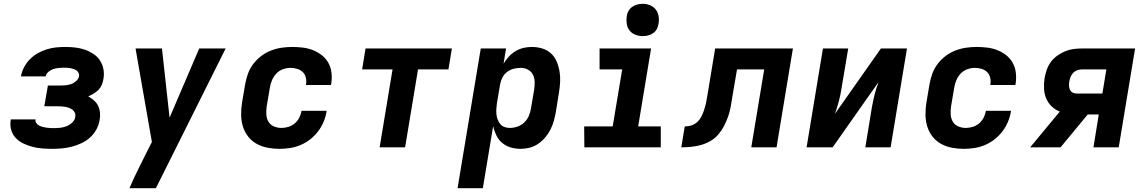

<svg xmlns="http://www.w3.org/2000/svg" viewBox="-20 -775 6040 1010"><path d="M256 8Q229 8 203 6Q177 4 152 -2.5Q127 -9 104.5 -19.5Q82 -30 64.5 -47.5Q47 -65 39.5 -89.5Q32 -114 36 -141L37 -147H167V-146Q165 -136 171 -127.5Q177 -119 185.5 -114.5Q194 -110 204 -107.5Q214 -105 224 -103.5Q234 -102 244 -101.5Q254 -101 265 -101Q281 -101 298 -103Q315 -105 331 -111.5Q347 -118 360.5 -131Q374 -144 376 -160Q378 -172 374 -181.5Q370 -191 361.5 -197.5Q353 -204 343.5 -207.5Q334 -211 323 -213Q312 -215 301 -215.5Q290 -216 279 -216H213L232 -325H298Q312 -325 326.5 -326.5Q341 -328 355 -333Q369 -338 381 -349Q393 -360 396 -374Q397 -383 393.5 -391Q390 -399 383 -404Q376 -409 367.5 -412Q359 -415 350.5 -416.5Q342 -418 332.5 -418.5Q323 -419 314 -419Q301 -419 287.5 -417.5Q274 -416 260 -411.5Q246 -407 234.5 -397Q223 -387 220 -373H90L91 -376Q95 -400 107.5 -423Q120 -446 138.5 -464.5Q157 -483 179.5 -495.5Q202 -508 226 -515.5Q250 -523 274.5 -525.5Q299 -528 323 -528Q350 -528 376 -525Q402 -522 425.5 -514Q449 -506 470.5 -492Q492 -478 505.5 -457.5Q519 -437 524 -411.5Q529 -386 524 -360Q522 -345 516 -330Q510 -315 498.5 -303Q487 -291 472.5 -282.5Q458 -274 444 -268Q460 -259 474 -247Q488 -235 496 -218.5Q504 -202 506 -182.5Q508 -163 504 -143Q500 -118 487 -94Q474 -70 453.5 -51.5Q433 -33 408 -21.5Q383 -10 358 -3.5Q333 3 307 5.5Q281 8 256 8Z M661 215Q682 166 705.5 118.5Q729 71 753 23L779 -28L693 -520H832L872 -156L1028 -520H1167L800 215Z M1450 8Q1418 8 1387 2Q1356 -4 1330 -18.5Q1304 -33 1285.5 -56.5Q1267 -80 1258 -109Q1249 -138 1248.5 -170Q1248 -202 1253 -234L1270 -334Q1275 -362 1285 -389Q1295 -416 1313 -439.5Q1331 -463 1355 -481Q1379 -499 1406.5 -509.5Q1434 -520 1462 -524Q1490 -528 1517 -528Q1546 -528 1574 -524.5Q1602 -521 1627 -511Q1652 -501 1673 -484.5Q1694 -468 1707 -445Q1720 -422 1723.5 -394Q1727 -366 1723 -338L1721 -328H1589L1590 -332Q1593 -350 1588.5 -367.5Q1584 -385 1572 -396.5Q1560 -408 1543 -413Q1526 -418 1508 -418Q1489 -418 1469 -411Q1449 -404 1434.5 -389Q1420 -374 1411.5 -354.5Q1403 -335 1400 -316L1383 -216Q1380 -195 1381 -174Q1382 -153 1391.5 -136Q1401 -119 1420 -110.5Q1439 -102 1460 -102Q1478 -102 1496.5 -107.5Q1515 -113 1530 -125.5Q1545 -138 1554 -155.5Q1563 -173 1566 -191V-192H1698V-190Q1694 -163 1683 -136Q1672 -109 1654 -85Q1636 -61 1612.5 -42.5Q1589 -24 1562 -12.5Q1535 -1 1506.5 3.5Q1478 8 1450 8Z M1977 0 2045 -410H1885L1903 -520H2357L2339 -410H2179L2111 0Z M2387 215 2509 -520H2642L2629 -440Q2641 -460 2656.5 -477Q2672 -494 2692 -506Q2712 -518 2734 -523Q2756 -528 2777 -528Q2806 -528 2832.5 -520Q2859 -512 2878.5 -494Q2898 -476 2908.5 -451Q2919 -426 2923.5 -399Q2928 -372 2926.5 -343.5Q2925 -315 2920 -286L2904 -186Q2900 -163 2893.5 -139.5Q2887 -116 2876 -94Q2865 -72 2848.5 -52.5Q2832 -33 2811 -18.5Q2790 -4 2766 2Q2742 8 2719 8Q2691 8 2666 0.5Q2641 -7 2621.5 -23.5Q2602 -40 2591 -63Q2580 -86 2574 -111L2520 215ZM2662 -102Q2682 -102 2702 -109Q2722 -116 2737.5 -130.5Q2753 -145 2761.5 -164.5Q2770 -184 2773 -204L2790 -304Q2793 -324 2792.5 -344.5Q2792 -365 2783.5 -382Q2775 -399 2757.5 -408.5Q2740 -418 2720 -418Q2702 -418 2683 -413.5Q2664 -409 2648 -397Q2632 -385 2623 -367.5Q2614 -350 2611 -332L2594 -232Q2592 -217 2591 -202Q2590 -187 2591.5 -173Q2593 -159 2598 -146Q2603 -133 2611.5 -122.5Q2620 -112 2633.5 -107Q2647 -102 2662 -102Z M3456 0H3054L3053 -110H3203L3253 -410H3134V-520H3405L3337 -110H3456ZM3361 -585Q3341 -585 3322 -592.5Q3303 -600 3291.5 -615Q3280 -630 3277 -650Q3274 -670 3277 -690Q3279 -705 3286.5 -718Q3294 -731 3306.5 -739.5Q3319 -748 3333 -751.5Q3347 -755 3361 -755Q3381 -755 3399.5 -747.5Q3418 -740 3429.5 -725Q3441 -710 3444.5 -690Q3448 -670 3444 -650Q3442 -635 3435 -622Q3428 -609 3415.5 -600.5Q3403 -592 3389 -588.5Q3375 -585 3361 -585Z M3932 0 4000 -410H3857L3832 -263Q3828 -237 3823.5 -212Q3819 -187 3810 -161.5Q3801 -136 3788.5 -112Q3776 -88 3758 -67Q3740 -46 3716 -32.5Q3692 -19 3666.5 -12Q3641 -5 3615 -2.5Q3589 0 3564 0L3582 -110Q3595 -110 3609 -113Q3623 -116 3636 -124Q3649 -132 3658 -144Q3667 -156 3673 -169Q3679 -182 3683.5 -195.5Q3688 -209 3691.5 -222.5Q3695 -236 3697 -250Q3699 -264 3702 -278L3742 -520H4151L4065 0Z M4223 0 4309 -520H4442L4407 -312Q4402 -278 4393 -243.5Q4384 -209 4372 -176L4614 -520H4751L4665 0H4532L4566 -208Q4572 -242 4580.5 -276.5Q4589 -311 4602 -344L4360 0Z M5050 8Q5018 8 4987 2Q4956 -4 4930 -18.5Q4904 -33 4885.5 -56.5Q4867 -80 4858 -109Q4849 -138 4848.5 -170Q4848 -202 4853 -234L4870 -334Q4875 -362 4885 -389Q4895 -416 4913 -439.5Q4931 -463 4955 -481Q4979 -499 5006.5 -509.5Q5034 -520 5062 -524Q5090 -528 5117 -528Q5146 -528 5174 -524.5Q5202 -521 5227 -511Q5252 -501 5273 -484.5Q5294 -468 5307 -445Q5320 -422 5323.5 -394Q5327 -366 5323 -338L5321 -328H5189L5190 -332Q5193 -350 5188.5 -367.5Q5184 -385 5172 -396.5Q5160 -408 5143 -413Q5126 -418 5108 -418Q5089 -418 5069 -411Q5049 -404 5034.5 -389Q5020 -374 5011.5 -354.5Q5003 -335 5000 -316L4983 -216Q4980 -195 4981 -174Q4982 -153 4991.5 -136Q5001 -119 5020 -110.5Q5039 -102 5060 -102Q5078 -102 5096.5 -107.5Q5115 -113 5130 -125.5Q5145 -138 5154 -155.5Q5163 -173 5166 -191V-192H5298V-190Q5294 -163 5283 -136Q5272 -109 5254 -85Q5236 -61 5212.5 -42.5Q5189 -24 5162 -12.5Q5135 -1 5106.5 3.5Q5078 8 5050 8Z M5399 0 5555 -188Q5530 -198 5511.5 -216Q5493 -234 5483 -258Q5473 -282 5472 -309.5Q5471 -337 5475 -365Q5479 -387 5486.5 -408.5Q5494 -430 5508 -449Q5522 -468 5541.5 -482Q5561 -496 5582.5 -505Q5604 -514 5626.5 -517Q5649 -520 5671 -520H5951L5865 0H5732L5760 -173H5702L5559 0ZM5643 -283H5779L5800 -410H5671Q5659 -410 5646.5 -405.5Q5634 -401 5625.5 -392Q5617 -383 5612 -371Q5607 -359 5605 -347Q5603 -336 5603.5 -324.5Q5604 -313 5608 -303.5Q5612 -294 5621.5 -288.5Q5631 -283 5643 -283Z"/></svg>

Font: Iosevka XBd Ex Obl
Style: Regular
Weight: 800
Width: 7
Italic angle: -9°
Monospace: yes
Designer: Belleve Invis
Foundry: Belleve Invis
Version: Version 32.5.0; ttfautohint (v1.8.4)